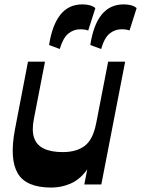

<svg xmlns="http://www.w3.org/2000/svg" viewBox="-20 -832 636 866"><path d="M211.3 14Q97.5 14 59.9 -50.4Q22.3 -114.7 47.3 -247.5L106.3 -554H183L132.7 -295Q122.7 -244 133.7 -210.9Q144.7 -177.7 177.4 -161.9Q210 -146 263.7 -146Q324.5 -146 362 -174Q399.5 -202 413.8 -276.5L412.5 -173.5Q399 -101 367.8 -60.3Q336.5 -19.5 295.6 -2.8Q254.8 14 211.3 14ZM360.3 0 467.8 -554H544.5L437 0ZM249.5 -611 201.3 -629Q215.5 -719.5 252.5 -765.9Q289.5 -812.2 351.3 -812.2Q390.7 -812.2 410.2 -795.5L377.8 -694.3Q364.3 -699.8 341.8 -699.8Q311.2 -699.8 287.7 -680.1Q264.2 -660.5 249.5 -611ZM436.2 -611 387.3 -629Q401.3 -721 438.9 -766.6Q476.5 -812.2 537.5 -812.2Q578 -812.2 596.2 -795.5L564.2 -694.5Q550.2 -700 528.7 -700Q498 -700 474.2 -680.5Q450.5 -661 436.2 -611Z"/></svg>

Font: Savate ExtraLight
Style: Italic
Weight: 200
Italic angle: -11°
Designer: Max Esnée
Foundry: Plomb Type
Version: Version 2.000